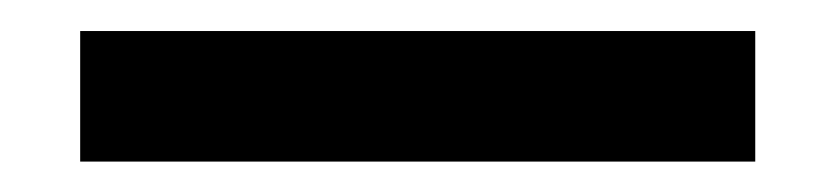

<svg xmlns="http://www.w3.org/2000/svg" viewBox="-20 95 544 125"><path d="M32.2 115.2H471.7V200.2H32.2Z"/></svg>

Font: Post No Bills Colombo
Style: Bold
Weight: 700
Designer: Kosala Senevirathne, Siva Puranthara, Lasantha Premarathna, Tharique Azeez
Foundry: Mooniak
Version: Version 1.220 ; ttfautohint (v1.6)